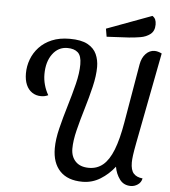

<svg xmlns="http://www.w3.org/2000/svg" viewBox="-59 -910 872 985"><g transform="rotate(5 377.5 -417.5)"><path d="M402 22Q326 22 286 -20Q246 -62 246 -137Q246 -183 260 -240Q274 -297 292.5 -358Q311 -419 325 -475.5Q339 -532 339 -577Q339 -621 320 -638Q301 -655 266 -655Q219 -655 189.5 -615Q160 -575 160 -511Q160 -483 167.5 -456Q175 -429 189 -405Q180 -401 171.5 -399Q163 -397 152 -397Q126 -397 106 -410.5Q86 -424 75.5 -448.5Q65 -473 65 -507Q65 -544 78 -579Q91 -614 117 -642Q143 -670 182 -686.5Q221 -703 274 -703Q333 -703 366 -685Q399 -667 412.5 -637Q426 -607 426 -571Q426 -526 412.5 -469Q399 -412 381 -352.5Q363 -293 349.5 -238.5Q336 -184 336 -143Q336 -102 360 -77Q384 -52 429 -52Q471 -52 501.5 -77.5Q532 -103 553.5 -157.5Q575 -212 590 -300L642 -604Q648 -638 667.5 -658.5Q687 -679 713 -679Q721 -679 730.5 -676.5Q740 -674 750 -669L660 -201Q652 -159 649 -136.5Q646 -114 646 -99Q646 -60 661.5 -42.5Q677 -25 708 -22Q704 -1 687 10.5Q670 22 651 22Q614 22 593.5 -6Q573 -34 567 -70Q536 -30 494 -4Q452 22 402 22ZM461 -730 454 -771 686 -857Q697 -850 701.5 -839.5Q706 -829 706 -814Q706 -781 685 -764.5Q664 -748 634 -743Q604 -738 575 -736Z"/></g></svg>

Font: Sansita Swashed Light
Style: Regular
Weight: 300
Designer: Pablo Cosgaya
Foundry: Omnibus-Type
Version: Version 1.003